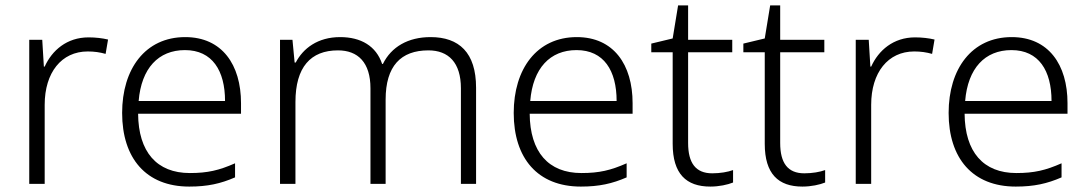

<svg xmlns="http://www.w3.org/2000/svg" viewBox="-20 -679 4018 709"><path d="M307 -541C227 -541 172 -493 145 -433H142L136 -532H88V0H145V-292C145 -411 207 -489 304 -489C328 -489 349 -486 370 -480L379 -533C358 -538 333 -541 307 -541Z M664 -542C516 -542 431 -424 431 -262C431 -95 519 10 679 10C747 10 795 -1 848 -24V-76C789 -50 747 -40 681 -40C559 -40 491 -118 490 -259H870V-298C870 -440 800 -542 664 -542ZM663 -494C764 -494 811 -418 811 -306H492C502 -427 565 -494 663 -494Z M1570 -542C1487 -542 1425 -506 1394 -443H1391C1369 -509 1313 -542 1236 -542C1153 -542 1099 -500 1072 -448H1068L1060 -532H1014V0H1071V-302C1071 -431 1127 -493 1228 -493C1302 -493 1348 -448 1348 -353V0H1404V-311C1404 -435 1460 -493 1562 -493C1636 -493 1682 -448 1682 -353V0H1738V-355C1738 -485 1675 -542 1570 -542Z M2110 -542C1962 -542 1877 -424 1877 -262C1877 -95 1965 10 2125 10C2193 10 2241 -1 2294 -24V-76C2235 -50 2193 -40 2127 -40C2005 -40 1937 -118 1936 -259H2316V-298C2316 -440 2246 -542 2110 -542ZM2109 -494C2210 -494 2257 -418 2257 -306H1938C1948 -427 2011 -494 2109 -494Z M2610 -39C2549 -39 2521 -77 2521 -151V-486H2684V-532H2521V-659H2484L2464 -537L2385 -518V-486H2464V-148C2464 -37 2514 10 2603 10C2636 10 2667 3 2687 -5V-51C2668 -44 2640 -39 2610 -39Z M2950 -39C2889 -39 2861 -77 2861 -151V-486H3024V-532H2861V-659H2824L2804 -537L2725 -518V-486H2804V-148C2804 -37 2854 10 2943 10C2976 10 3007 3 3027 -5V-51C3008 -44 2980 -39 2950 -39Z M3359 -541C3279 -541 3224 -493 3197 -433H3194L3188 -532H3140V0H3197V-292C3197 -411 3259 -489 3356 -489C3380 -489 3401 -486 3422 -480L3431 -533C3410 -538 3385 -541 3359 -541Z M3716 -542C3568 -542 3483 -424 3483 -262C3483 -95 3571 10 3731 10C3799 10 3847 -1 3900 -24V-76C3841 -50 3799 -40 3733 -40C3611 -40 3543 -118 3542 -259H3922V-298C3922 -440 3852 -542 3716 -542ZM3715 -494C3816 -494 3863 -418 3863 -306H3544C3554 -427 3617 -494 3715 -494Z"/></svg>

Font: Noto Sans Gujarati Light
Style: Regular
Weight: 300
Designer: Jelle Bosma - Monotype Design Team, Universal Thirst
Foundry: Monotype Imaging Inc.
Version: Version 2.106